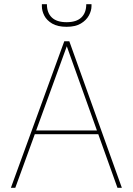

<svg xmlns="http://www.w3.org/2000/svg" viewBox="-20 -897 635 917"><path d="M32 0 287 -700H311L562 0H541L299 -676L53 0ZM131 -256 140 -274H456L465 -256ZM298 -769Q255 -769 229 -784.5Q203 -800 191.5 -822.5Q180 -845 180 -867V-877H204Q204 -836 227.5 -813.5Q251 -791 298 -791Q345 -791 368.5 -813.5Q392 -836 392 -877H417V-868Q417 -846 404.5 -823Q392 -800 366 -784.5Q340 -769 298 -769Z"/></svg>

Font: DM Sans 20pt Thin
Style: Regular
Weight: 250
Version: Version 4.004;gftools[0.9.30]